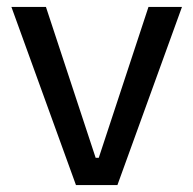

<svg xmlns="http://www.w3.org/2000/svg" viewBox="-20 -536 560 556"><path d="M200 0 13 -516H113L257 -79H266L410 -516H507L320 0Z"/></svg>

Font: Bricolage Grotesque 60pt
Style: Regular
Weight: 400
Version: Version 1.001;gftools[0.9.33.dev8+g029e19f]